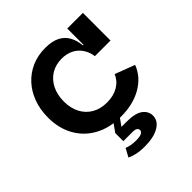

<svg xmlns="http://www.w3.org/2000/svg" viewBox="-208 -697 1059 1059"><g transform="rotate(-45 322.0 -167.0)"><path d="M339 10.5Q250.5 10.5 185.8 -25Q121 -60.5 85.8 -123.8Q50.5 -187 50.5 -269.5Q50.5 -332.5 69.5 -384.2Q88.5 -436 123.5 -474Q158.5 -512 206.2 -532.8Q254 -553.5 311 -553.5Q363.5 -553.5 396.8 -536.8Q430 -520 447.2 -489.2Q464.5 -458.5 468.5 -416H496L473 -327.5Q468 -363.5 449.8 -390.5Q431.5 -417.5 402.2 -432.5Q373 -447.5 334 -447.5Q286 -447.5 250.2 -425.2Q214.5 -403 194.8 -363.2Q175 -323.5 175 -271Q175 -220 195 -181.2Q215 -142.5 252 -120.8Q289 -99 340.5 -99Q392 -99 428.5 -121Q465 -143 480 -180.5L596 -136.5Q570 -68 502.2 -28.8Q434.5 10.5 339 10.5ZM473 -327.5V-543H595V-327.5ZM235 150Q247.5 155.5 265.8 159Q284 162.5 304.5 162.5Q333 162.5 347 156Q361 149.5 361 137Q361 126.5 352 120.8Q343 115 327.5 115H252.5V52H342.5Q408 52 438 74.2Q468 96.5 468 131Q468 171.5 427 195.8Q386 220 313.5 220Q281 220 255 214.5Q229 209 208.5 199ZM306 -23.5H354.5L301 52H252.5Z"/></g></svg>

Font: Hepta Slab SemiBold
Style: Regular
Weight: 600
Designer: Michael LaGattuta
Foundry: Michael LaGattuta
Version: Version 1.102